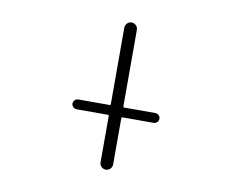

<svg xmlns="http://www.w3.org/2000/svg" viewBox="-79 -858 1158 941"><g transform="rotate(10 500.0 -388.0)"><path d="M310.5 -288.1Q300.8 -288.1 293.5 -295.4Q286.1 -302.7 286.1 -312.5Q286.1 -322.3 293.5 -329.6Q300.8 -336.9 310.5 -336.9H466.8Q471.7 -336.9 471.7 -341.8V-722.7Q471.7 -735.4 481 -744.6Q490.2 -753.9 502.9 -753.9Q515.6 -753.9 524.9 -744.6Q534.2 -735.4 534.2 -722.7V-341.8Q534.2 -336.9 539.1 -336.9H694.3Q704.1 -336.9 711.4 -329.6Q718.8 -322.3 718.8 -312.5Q718.8 -302.7 711.4 -295.4Q704.1 -288.1 694.3 -288.1H539.1Q534.2 -288.1 534.2 -283.2V-52.7Q534.2 -40 524.9 -30.8Q515.6 -21.5 502.9 -21.5Q490.2 -21.5 481 -30.8Q471.7 -40 471.7 -52.7V-283.2Q471.7 -288.1 466.8 -288.1Z"/></g></svg>

Font: Rounded-L Mgen+ 1mn light
Style: Regular
Weight: 200
Designer: [Source Han Sans]
Ryoko NISHIZUKA  (kana & ideographs); Paul D. Hunt (Latin, Greek & Cyrillic); Wenlong ZHANG  (bopomofo
Version: Version 1.059.20150602